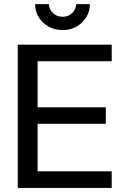

<svg xmlns="http://www.w3.org/2000/svg" viewBox="-20 -920 605 940"><path d="M66.9 0V-701.2H526.9V-620.1H164.1V-395H498V-314H164.1V-81.1H526.9V0ZM287.1 -772.9Q229.5 -772.9 190.7 -810.1Q151.9 -847.2 151.9 -899.9H219.2Q220.2 -874 239.3 -856Q258.3 -837.9 287.1 -837.9Q314.5 -837.9 333.3 -856Q352.1 -874 353 -899.9H419.9Q419.9 -847.2 381.6 -810.1Q343.3 -772.9 287.1 -772.9Z"/></svg>

Font: LT Superior Med
Style: Regular
Weight: 500
Designer: Daniel Lyons
Foundry: LyonsType
Version: Version 1.000